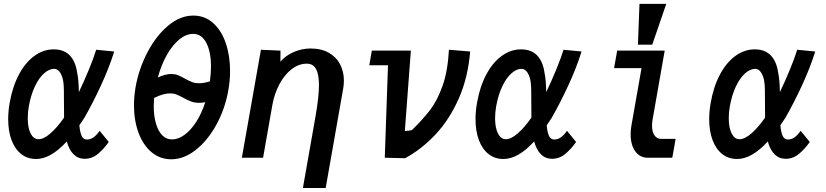

<svg xmlns="http://www.w3.org/2000/svg" viewBox="-20 -810 4240 986"><path d="M22 -198Q22 -240 30 -283.5Q44.5 -366 77.5 -427.8Q110.5 -489.5 156.8 -523Q203 -556.5 256 -556.5Q308.5 -556.5 338.5 -525.2Q368.5 -494 376.5 -435Q384 -401 385 -337Q410.5 -389.5 436 -451.5Q461.5 -513.5 474 -554.5L566.5 -545.5Q540.5 -462 498.5 -371.2Q456.5 -280.5 413 -204.5L387.5 -166.5Q391 -129.5 399.5 -111.5Q408 -93.5 427 -93.5Q445.5 -93.5 462 -106Q478.5 -118.5 491.5 -138.5L538.5 -81Q513.5 -45 483.2 -19.8Q453 5.5 415 5.5Q381.5 5.5 358.2 -17.2Q335 -40 323 -83.5Q240.5 6.5 165.5 6.5Q121 6.5 88.8 -19Q56.5 -44.5 39.2 -90.8Q22 -137 22 -198ZM122.5 -202.5Q122.5 -153.5 137.5 -124.2Q152.5 -95 177.5 -95Q204.5 -95 239 -125Q273.5 -155 309 -206V-211Q308.5 -228.5 308.5 -275.5Q308.5 -321 308 -348.2Q307.5 -375.5 305 -390.5Q301 -418 288.8 -437.2Q276.5 -456.5 258 -456.5Q232.5 -456.5 206.2 -433.2Q180 -410 159.2 -366.2Q138.5 -322.5 128 -264Q122.5 -234 122.5 -202.5Z M668 -270Q668 -314 676.5 -364Q693 -456.5 737 -541Q781 -625.5 843 -677.8Q905 -730 972.5 -730Q1032 -730 1074.8 -691.5Q1117.5 -653 1139.5 -588.2Q1161.5 -523.5 1161.5 -445Q1161.5 -396.5 1152.5 -346Q1136 -252 1091.8 -170.8Q1047.5 -89.5 986.2 -40.8Q925 8 859.5 8Q802 8 758.5 -28.2Q715 -64.5 691.5 -128Q668 -191.5 668 -270ZM1034 -285Q1017 -282 1003 -282Q979.5 -282 962 -288.5Q944.5 -295 922 -307.5Q900.5 -319 885.8 -324.8Q871 -330.5 852.5 -330.5Q818.5 -330.5 771.5 -307Q769.5 -278 769.5 -265.5Q769.5 -214.5 780.8 -175.8Q792 -137 813 -115.5Q834 -94 863 -94Q894.5 -94 926.5 -116.8Q958.5 -139.5 986.8 -182.8Q1015 -226 1034 -285ZM859.5 -430Q878.5 -430 893 -424.2Q907.5 -418.5 928.5 -407Q950.5 -394.5 966.5 -388.5Q982.5 -382.5 1003.5 -382.5Q1027.5 -382.5 1058 -392.5Q1063.5 -434 1063.5 -468Q1063.5 -544 1039.5 -590Q1015.5 -636 972 -636Q935.5 -636 900.2 -607Q865 -578 836.5 -527.2Q808 -476.5 790.5 -412Q829.5 -430 859.5 -430Z M1618 -373.5Q1618 -428 1603 -455.5Q1588 -483 1555.5 -483Q1513.5 -483 1476.8 -454Q1440 -425 1414.5 -376.8Q1389 -328.5 1379 -272.5L1331 0H1222L1249.5 -155.5L1270 -271.5L1320 -554.5L1420.5 -550L1420 -493.5Q1447 -525 1489 -543Q1531 -561 1575 -561Q1630.5 -561 1669 -538.8Q1707.5 -516.5 1726.8 -479.2Q1746 -442 1746 -396Q1746 -374.5 1742.5 -355.5L1652.5 155.5H1535.5L1600 -210.5Q1618 -313 1618 -373.5Z M1972.5 -475H1876.5L1889.5 -550H2090L2059 -137Q2066 -137 2080 -139Q2094 -141 2097 -143.5Q2155 -200.5 2190.5 -247.5Q2226 -294.5 2252.8 -369.5Q2279.5 -444.5 2285.5 -554.5L2394.5 -545.5Q2383.5 -411.5 2336 -304Q2288.5 -196.5 2217.5 -120.5Q2146.5 -44.5 2060.5 2.5L1956 0Z M2422 -198Q2422 -240 2430 -283.5Q2444.5 -366 2477.5 -427.8Q2510.5 -489.5 2556.8 -523Q2603 -556.5 2656 -556.5Q2708.5 -556.5 2738.5 -525.2Q2768.5 -494 2776.5 -435Q2784 -401 2785 -337Q2810.5 -389.5 2836 -451.5Q2861.5 -513.5 2874 -554.5L2966.5 -545.5Q2940.5 -462 2898.5 -371.2Q2856.5 -280.5 2813 -204.5L2787.5 -166.5Q2791 -129.5 2799.5 -111.5Q2808 -93.5 2827 -93.5Q2845.5 -93.5 2862 -106Q2878.5 -118.5 2891.5 -138.5L2938.5 -81Q2913.5 -45 2883.2 -19.8Q2853 5.5 2815 5.5Q2781.5 5.5 2758.2 -17.2Q2735 -40 2723 -83.5Q2640.5 6.5 2565.5 6.5Q2521 6.5 2488.8 -19Q2456.5 -44.5 2439.2 -90.8Q2422 -137 2422 -198ZM2522.5 -202.5Q2522.5 -153.5 2537.5 -124.2Q2552.5 -95 2577.5 -95Q2604.5 -95 2639 -125Q2673.5 -155 2709 -206V-211Q2708.5 -228.5 2708.5 -275.5Q2708.5 -321 2708 -348.2Q2707.5 -375.5 2705 -390.5Q2701 -418 2688.8 -437.2Q2676.5 -456.5 2658 -456.5Q2632.5 -456.5 2606.2 -433.2Q2580 -410 2559.2 -366.2Q2538.5 -322.5 2528 -264Q2522.5 -234 2522.5 -202.5Z M3218.5 -120Q3218.5 -142 3223 -167.5L3274.5 -460H3133.5L3149.5 -550H3393.5L3331 -194Q3328.5 -181 3328.5 -164.5Q3328.5 -132.5 3341.2 -114.8Q3354 -97 3372.5 -97H3449.5L3442 -53L3432.5 0H3305Q3280 0 3260.2 -14.5Q3240.5 -29 3229.5 -56.2Q3218.5 -83.5 3218.5 -120ZM3401.5 -790 3329.5 -580.5H3256L3264 -790Z M3622 -198Q3622 -240 3630 -283.5Q3644.5 -366 3677.5 -427.8Q3710.5 -489.5 3756.8 -523Q3803 -556.5 3856 -556.5Q3908.5 -556.5 3938.5 -525.2Q3968.5 -494 3976.5 -435Q3984 -401 3985 -337Q4010.5 -389.5 4036 -451.5Q4061.5 -513.5 4074 -554.5L4166.5 -545.5Q4140.5 -462 4098.5 -371.2Q4056.5 -280.5 4013 -204.5L3987.5 -166.5Q3991 -129.5 3999.5 -111.5Q4008 -93.5 4027 -93.5Q4045.5 -93.5 4062 -106Q4078.5 -118.5 4091.5 -138.5L4138.5 -81Q4113.5 -45 4083.2 -19.8Q4053 5.5 4015 5.5Q3981.5 5.5 3958.2 -17.2Q3935 -40 3923 -83.5Q3840.5 6.5 3765.5 6.5Q3721 6.5 3688.8 -19Q3656.5 -44.5 3639.2 -90.8Q3622 -137 3622 -198ZM3722.5 -202.5Q3722.5 -153.5 3737.5 -124.2Q3752.5 -95 3777.5 -95Q3804.5 -95 3839 -125Q3873.5 -155 3909 -206V-211Q3908.5 -228.5 3908.5 -275.5Q3908.5 -321 3908 -348.2Q3907.5 -375.5 3905 -390.5Q3901 -418 3888.8 -437.2Q3876.5 -456.5 3858 -456.5Q3832.5 -456.5 3806.2 -433.2Q3780 -410 3759.2 -366.2Q3738.5 -322.5 3728 -264Q3722.5 -234 3722.5 -202.5Z"/></svg>

Font: JuliaMono
Style: Bold Italic
Weight: 700
Italic angle: -9°
Monospace: yes
Designer: cormullion
Foundry: corm
Version: Version 0.057; ttfautohint (v1.8.4)